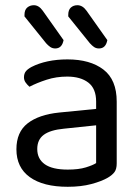

<svg xmlns="http://www.w3.org/2000/svg" viewBox="-20 -703 539 737"><path d="M242 -640V-646Q242 -665 252 -674Q262 -683 277 -683Q297 -683 312 -662L392 -549Q386 -517 360 -517Q349 -517 341 -522.5Q333 -528 325 -537ZM74 -640V-646Q74 -665 84.5 -674Q95 -683 110 -683Q129 -683 144 -662L224 -549Q218 -517 192 -517Q181 -517 172.5 -523Q164 -529 157 -537ZM240 -52Q282 -52 309.5 -60.5Q337 -69 349 -77V-222L225 -209Q173 -204 148 -185.5Q123 -167 123 -131Q123 -93 152 -72.5Q181 -52 240 -52ZM239 -475Q326 -475 377 -436Q428 -397 428 -313V-76Q428 -54 419.5 -42.5Q411 -31 394 -21Q370 -7 330.5 3.5Q291 14 240 14Q146 14 94.5 -23Q43 -60 43 -130Q43 -196 86 -229.5Q129 -263 207 -271L349 -285V-313Q349 -363 319 -386Q289 -409 238 -409Q196 -409 159 -397Q122 -385 93 -370Q85 -377 78.5 -386Q72 -395 72 -406Q72 -420 79 -429Q86 -438 101 -446Q128 -460 163 -467.5Q198 -475 239 -475Z"/></svg>

Font: Baloo Bhai 2
Style: Regular
Weight: 400
Designer: Supriya Tembe, Noopur Datye and Ek Type
Foundry: Ek Type
Version: Version 1.640;PS 1.000;hotconv 16.6.51;makeotf.lib2.5.65220;